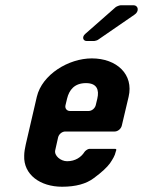

<svg xmlns="http://www.w3.org/2000/svg" viewBox="-20 -704 544 730"><path d="M120 -336 78 -155C75 -141 72 -126 72 -112C69 -40 133 6 216 6C268 6 308 -5 337 -27C367 -49 387 -68 398 -83C408 -98 417 -112 420 -127L422 -133C423 -136 421 -138 418 -138H319C314 -138 303 -130 301 -126C289 -107 267 -91 235 -91C211 -91 185 -112 190 -133L201 -182C204 -194 216 -204 228 -204H416C428 -204 440 -214 443 -226L469 -336C489 -421 424 -482 329 -482C241 -482 140 -421 120 -336ZM307 -388C348 -388 358 -363 350 -329L344 -304C341 -292 329 -282 317 -282H246C234 -282 226 -292 229 -304L235 -329C243 -362 263 -388 307 -388ZM310 -548H338C341 -548 351 -551 353 -553L491 -648C510 -660 507 -684 487 -684H439C435 -684 424 -680 420 -677L304 -575C291 -564 295 -548 310 -548Z"/></svg>

Font: DIN Rundschrift
Style: BreitKursiv
Weight: 400
Width: 7
Version: Version 1.027